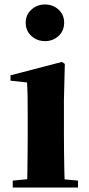

<svg xmlns="http://www.w3.org/2000/svg" viewBox="-20 -839 398 859"><path d="M37 0V-31L142 -41H220L329 -31V0ZM101 0Q102 -26 102.5 -68.5Q103 -111 103.5 -157Q104 -203 104 -238V-318Q104 -368 103.5 -401.5Q103 -435 101 -470L27 -478V-502L257 -562L270 -553L266 -392V-238Q266 -203 266.5 -157Q267 -111 268 -68.5Q269 -26 270 0ZM181 -655Q146 -655 120.5 -678Q95 -701 95 -738Q95 -773 120.5 -796Q146 -819 181 -819Q217 -819 242 -796Q267 -773 267 -738Q267 -701 242 -678Q217 -655 181 -655Z"/></svg>

Font: Noto Serif KR ExtraLight Black
Style: Regular
Weight: 900
Version: Version 2.003-H1;hotconv 1.1.1;makeotfexe 2.6.0